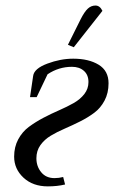

<svg xmlns="http://www.w3.org/2000/svg" viewBox="-20 -663 436 690"><path d="M30.8 -100.1Q30.8 -134.8 45.4 -162.1Q60.1 -189.5 83.7 -207Q107.4 -224.6 135.7 -239.5Q164.1 -254.4 192.6 -266.8Q221.2 -279.3 244.9 -292.7Q268.6 -306.2 283.2 -325.2Q297.9 -344.2 297.9 -368.2Q297.9 -394 281.5 -408.4Q265.1 -422.9 238.8 -422.9Q190.9 -422.9 150.9 -396L111.8 -314H87.9L99.1 -390.1Q102.5 -416.5 149.9 -434.3Q197.3 -452.1 243.2 -452.1Q298.8 -452.1 334.5 -430.4Q370.1 -408.7 370.1 -363.8Q370.1 -328.6 355.7 -301.5Q341.3 -274.4 318.6 -257.6Q295.9 -240.7 268.3 -226.8Q240.7 -212.9 212.9 -200.9Q185.1 -189 162.4 -175.3Q139.6 -161.6 125.2 -141.4Q110.8 -121.1 110.8 -94.2Q110.8 -64.9 128.2 -43.9Q145.5 -22.9 175.8 -22.9Q191.9 -22.9 207 -26.9L213.9 0Q186 6.8 151.9 6.8Q98.1 6.8 64.5 -24.4Q30.8 -55.7 30.8 -100.1ZM224.1 -502 270 -594.2Q283.7 -621.1 295.7 -632.1Q307.6 -643.1 323.2 -643.1Q338.9 -643.1 348.1 -624L245.1 -493.2Z"/></svg>

Font: Dihjauti S
Style: Bold Italic
Weight: 700
Italic angle: -9°
Designer: T. Christopher White
Version: Version 3.0.0